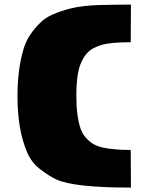

<svg xmlns="http://www.w3.org/2000/svg" viewBox="-20 -765 635 852"><path d="M435.5 -110.4Q483.9 -99.6 560.1 -99.6L561 67.4Q306.6 67.4 230 31.2Q195.8 15.1 158 -14.2Q120.1 -43.5 101.6 -86.4Q57.6 -186.5 57.6 -338.4Q57.6 -456.5 84.5 -547.9Q103.5 -612.3 163.6 -668.9Q198.7 -702.6 290 -726.6Q345.7 -740.7 422.6 -742.7Q499.5 -744.6 561 -744.6L560.1 -577.6Q468.8 -577.6 429.7 -565.2Q390.6 -552.7 373.3 -536.4Q356 -520 342.8 -493.2Q329.6 -466.3 324.2 -428.5Q318.8 -390.6 318.8 -342Q318.8 -293.5 323.2 -259.5Q327.6 -225.6 335.7 -200Q343.8 -174.3 358.6 -156.7Q373.5 -139.2 391.1 -127.9Q408.7 -116.7 435.5 -110.4Z"/></svg>

Font: Nosifer Caps
Style: Regular
Weight: 800
Version: Version 001.002